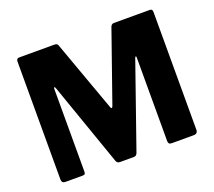

<svg xmlns="http://www.w3.org/2000/svg" viewBox="-124 -908 1197 1073"><g transform="rotate(-20 474.5 -371.0)"><path d="M91 0Q70 0 70 -23V-723Q70 -742 87 -742H294Q305 -742 310 -739Q315 -736 318 -727L469 -308Q472 -299 476 -299.5Q480 -300 483 -308L627 -719Q633 -742 649 -742H864Q879 -742 879 -724V-24Q879 0 854 0H725Q713 0 708.5 -5Q704 -10 704 -20V-518Q704 -525 700.5 -524.5Q697 -524 695 -517L520 -16Q514 0 499 0H416Q399 0 394 -16L221 -510Q218 -519 214.5 -518Q211 -517 211 -509V-18Q211 -8 207.5 -4Q204 0 193 0H91Z"/></g></svg>

Font: Libre Franklin
Style: Bold
Weight: 700
Designer: Pablo Impallari, Rodrigo Fuenzalida, Nhung Nguyen
Foundry: Impallari Type
Version: Version 3.000